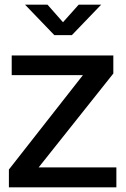

<svg xmlns="http://www.w3.org/2000/svg" viewBox="-20 -800 537 820"><path d="M145 -85H477V0H18V-76L334 -479H30V-563H464V-486ZM212 -650 87 -780H183L249 -705L316 -780H412L287 -650Z"/></svg>

Font: BDO Grotesk
Style: Regular
Weight: 400
Designer: Deni Anggara
Foundry: Lokal Container
Version: Version 2.000